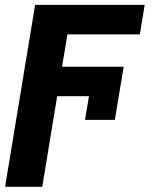

<svg xmlns="http://www.w3.org/2000/svg" viewBox="-30 -548 626 772"><path d="M139.9 203.1H-9.6L111.2 -528.4H551.8L532.3 -409.8H241.1L219.5 -279.8H467.3L431.8 -66.1H311.8L327.8 -161.2H199.9Z"/></svg>

Font: Linik Sans
Style: Bold Italic
Weight: 700
Italic angle: 9°
Designer: Fonts by Rasmus Andersson / Changes by Cristiano Sobral with parts from Marc Monis
Foundry: rsms
Version: Version 3.020; ttfautohint (v1.6)